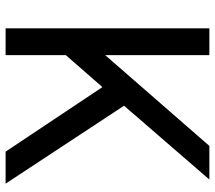

<svg xmlns="http://www.w3.org/2000/svg" viewBox="-62 -724 785 702"><g transform="rotate(90 331.0 -372.5)"><path d="M83 0H181V-220L298 -354L534 0H651L366 -433L636 -745H513L181 -364V-745H83Z"/></g></svg>

Font: Mluvka Medium
Style: Regular
Weight: 500
Designer: Modified by Jiří Krblich, Original typeface by Gumpita Rahayu
Foundry: Gumpita Rahayu & Jiří Krblich
Version: Version 2.000;Glyphs 3.1.1 (3134)